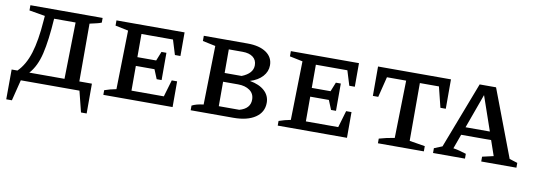

<svg xmlns="http://www.w3.org/2000/svg" viewBox="-54 -859 3720 1338"><g transform="rotate(10 1805.5 -189.5)"><path d="M21 148 22 -63H63Q116 -115 144 -205Q172 -295 182 -435L185 -471L73 -490V-527H584V-494Q568 -487 551 -483.5Q534 -480 501 -472V-63H590V148H550L513 0H98L61 148ZM252 -463Q242 -308 219.5 -213Q197 -118 147 -63H396L404 -463Z M1134 -182H1172V0H682V-33Q702 -40 722.5 -45.5Q743 -51 765 -55L774 -471L682 -490V-527H1164V-360H1125L1093 -464H870V-300H1003L1029 -365H1064V-172H1029L1002 -238H870V-63H1099Z M1671 -273Q1739 -261 1776 -227Q1813 -193 1813 -143Q1813 -76 1756.5 -38Q1700 0 1602 0H1300V-33Q1330 -49 1382 -55L1391 -471L1300 -490V-527H1610Q1694 -527 1742 -494Q1790 -461 1790 -404Q1790 -360 1758.5 -325Q1727 -290 1671 -273ZM1586 -464H1488V-297H1608Q1686 -328 1686 -386Q1686 -423 1659.5 -443.5Q1633 -464 1586 -464ZM1594 -235H1488V-62H1633Q1709 -83 1709 -147Q1709 -189 1677 -212Q1645 -235 1594 -235Z M2368 -182H2406V0H1916V-33Q1936 -40 1956.5 -45.5Q1977 -51 1999 -55L2008 -471L1916 -490V-527H2398V-360H2359L2327 -464H2104V-300H2237L2263 -365H2298V-172H2263L2236 -238H2104V-63H2333Z M3049 -527V-319H3011L2975 -464H2840V-55L2950 -37V0H2625V-33Q2652 -41 2679.5 -47Q2707 -53 2734 -57L2743 -464H2607L2571 -319H2533V-527Z M3548 -52Q3563 -47 3573 -44Q3583 -41 3605 -34V0H3356V-34L3435 -52L3398 -159H3186L3149 -57Q3175 -53 3196.5 -47Q3218 -41 3241 -34V0H3015V-34L3072 -57L3252 -527H3368ZM3207 -216H3379L3295 -459Z"/></g></svg>

Font: Piazzolla SC Medium
Style: Regular
Weight: 500
Designer: Juan Pablo del Peral
Foundry: Huerta Tipografica
Version: Version 1.330